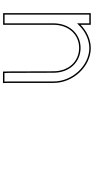

<svg xmlns="http://www.w3.org/2000/svg" viewBox="318 -942 644 1321"><g transform="rotate(90 640.5 -281.0)"><path d="M150 -512.6V-543V-583H70V-543V-326V-286V-20V20H150V-20V-286V-326C150 -430 217 -503 310 -503C403 -502 470 -430 470 -326L471 -19L472 21H551L550 -20V-326C551 -461 437 -583 310 -583C250.4 -582.5 193.4 -555.4 150 -512.6ZM157 -505.4C198.9 -546.7 253.6 -572.6 310 -573C430.7 -573 541 -455.9 540 -326V-19.9L540.8 11H481.8L481 -19.1L480 -326C480 -434.6 409.1 -511.9 310.1 -513C210.9 -513 140 -434.5 140 -326V10H80V-573H140V-488.6Z"/></g></svg>

Font: Nordica Advanced
Style: RegularOL
Weight: 300
Version: Version 1.07